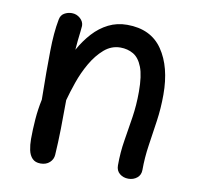

<svg xmlns="http://www.w3.org/2000/svg" viewBox="-68 -626 737 709"><g transform="rotate(10 300.5 -271.5)"><path d="M102 -523Q105 -540 118 -547.5Q131 -555 146 -555Q164 -555 177.5 -543Q191 -531 191 -515Q191 -510 189 -494Q187 -478 185 -459Q183 -440 182 -424Q202 -460 227.5 -488Q253 -516 285 -532Q317 -548 355 -548Q444 -548 487.5 -484.5Q531 -421 531 -317Q531 -266 524 -217.5Q517 -169 510 -122.5Q503 -76 503 -30Q503 -11 489.5 0Q476 11 457 11Q438 11 424.5 0Q411 -11 411 -31Q411 -80 418.5 -125Q426 -170 433 -216Q440 -262 440 -312Q440 -372 427.5 -404Q415 -436 393.5 -448.5Q372 -461 345 -461Q311 -461 284 -437.5Q257 -414 236.5 -378.5Q216 -343 202.5 -304Q189 -265 181 -235Q181 -180 180 -127.5Q179 -75 176 -29Q175 -12 162 0Q149 12 128 12Q108 12 97 0.5Q86 -11 82 -30Q78 -49 78 -71Q78 -106 81 -145Q84 -184 92 -221Q91 -278 91 -323Q91 -368 91.5 -403.5Q92 -439 94.5 -468Q97 -497 102 -523Z"/></g></svg>

Font: Playpen Sans
Style: Regular
Weight: 400
Designer: Laura Meseguer, Veronika Burian, José Scaglione, Kostas Bartsokas, Vera Evstafieva, Tom Grace, Yorlmar Campos
Foundry: TypeTogether
Version: Version 2.000